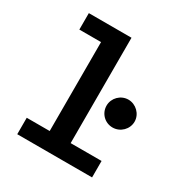

<svg xmlns="http://www.w3.org/2000/svg" viewBox="-158 -797 879 920"><g transform="rotate(30 281.5 -337.0)"><path d="M64 0H478V-91H307V-674H71V-583H191V-91H64ZM443 -256C486 -256 521 -291 521 -333C521 -375 485 -410 443 -410C401 -410 366 -375 366 -333C366 -290 400 -256 443 -256Z"/></g></svg>

Font: Inconsolata SemiExpanded
Style: Bold
Weight: 700
Width: 6
Monospace: yes
Designer: Raph Levien, Cyreal, Brenton Simpson
Foundry: Raph Levien, Cyreal, Google
Version: Version 3.100